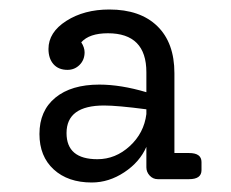

<svg xmlns="http://www.w3.org/2000/svg" viewBox="-20 -730 486 404"><path d="M378 -408Q404 -408 404 -389V-372Q404 -353 378 -353H312Q302 -353 295 -360.5Q288 -368 288 -378V-421Q274 -389 241.5 -367.5Q209 -346 173 -346Q123 -346 93 -373.5Q63 -401 63 -448Q63 -497 96.5 -524.5Q130 -552 189 -552Q234 -552 288 -536V-578Q288 -660 207 -660Q168 -660 151 -641Q158 -630 158 -620Q158 -604 147.5 -593.5Q137 -583 122 -583Q103 -583 92.5 -595Q82 -607 82 -627Q82 -662 119.5 -686Q157 -710 210 -710Q275 -710 311 -675Q347 -640 347 -576V-408ZM185 -395Q223 -395 253 -422.5Q283 -450 288 -490V-500Q227 -508 199 -508Q120 -508 120 -450Q120 -395 185 -395Z"/></svg>

Font: Solway Light
Style: Regular
Weight: 300
Designer: Mariya V. Pigoulevskaya
Foundry: The Northern Block Ltd.
Version: Version 1.000;hotconv 1.0.109;makeotfexe 2.5.65596